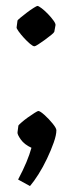

<svg xmlns="http://www.w3.org/2000/svg" viewBox="-20 -496 244 647"><path d="M39 -427Q40 -429 49 -436.5Q58 -444 70.5 -453.5Q83 -463 93.5 -469.5Q104 -476 106 -476Q110 -476 120.5 -468Q131 -460 142 -448.5Q153 -437 160.5 -426.5Q168 -416 167 -411L163 -389Q162 -386 153 -378.5Q144 -371 131.5 -362Q119 -353 109 -346.5Q99 -340 96 -340Q91 -340 81 -348.5Q71 -357 60.5 -368.5Q50 -380 42.5 -390.5Q35 -401 36 -404ZM81 131 41 109Q58 77 69 50.5Q80 24 86 2Q62 -9 50 -26Q38 -43 39 -50L42 -73Q43 -75 52 -83Q61 -91 73.5 -100Q86 -109 96.5 -115.5Q107 -122 109 -122Q115 -122 130 -108.5Q145 -95 157.5 -79.5Q170 -64 170 -57Q170 -41 161 -15.5Q152 10 138.5 38.5Q125 67 109.5 91.5Q94 116 81 131Z"/></svg>

Font: Grenze Gotisch Medium
Style: Regular
Weight: 500
Designer: Renata Polastri
Foundry: Omnibus-Type
Version: Version 1.001